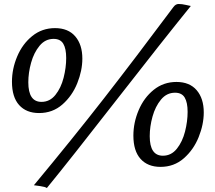

<svg xmlns="http://www.w3.org/2000/svg" viewBox="-20 -825 1079 963"><path d="M40 -415Q40 -480 66.5 -542.5Q93 -605 142 -644.5Q191 -684 256 -684Q322 -684 357.5 -642.5Q393 -601 393 -531Q393 -471 367.5 -407.5Q342 -344 293 -301Q244 -258 176 -258Q112 -258 76 -298Q40 -338 40 -415ZM312 -534Q312 -581 297.5 -605.5Q283 -630 249 -630Q207 -630 178.5 -595.5Q150 -561 136 -510.5Q122 -460 122 -412Q122 -314 188 -314Q230 -314 258 -349Q286 -384 299 -435Q312 -486 312 -534ZM150 104Q346 -132 501 -331Q656 -530 850 -790Q861 -805 876 -805Q893 -805 911.5 -800.5Q930 -796 937 -795Q796 -621 567 -327Q328 -20 215 118Q207 112 182 108.5Q157 105 150 104ZM649 -145Q649 -210 675.5 -272.5Q702 -335 751 -374.5Q800 -414 865 -414Q931 -414 966.5 -372.5Q1002 -331 1002 -261Q1002 -201 976.5 -137.5Q951 -74 902 -31Q853 12 785 12Q721 12 685 -28Q649 -68 649 -145ZM921 -264Q921 -311 906.5 -335.5Q892 -360 858 -360Q816 -360 787.5 -325.5Q759 -291 745 -240.5Q731 -190 731 -142Q731 -44 797 -44Q839 -44 867 -79Q895 -114 908 -165Q921 -216 921 -264Z"/></svg>

Font: Charmonman
Style: Bold
Weight: 700
Designer: Ekaluck Peanpanawate
Foundry: Cadson Demak Co.,Ltd.
Version: Version 1.000; ttfautohint (v1.6)